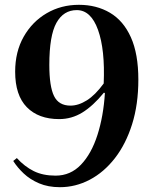

<svg xmlns="http://www.w3.org/2000/svg" viewBox="-20 -764 627 798"><path d="M229 14Q180 14 142.5 -2Q105 -18 78.5 -43Q52 -68 35 -95L50 -107Q82 -72 120 -53Q158 -34 211 -34Q273 -34 316.5 -79.5Q360 -125 385 -203Q410 -281 416 -377L412 -379Q367 -324 322.5 -296.5Q278 -269 226 -269Q140 -269 91.5 -318.5Q43 -368 43 -466Q43 -549 78.5 -611.5Q114 -674 174 -709Q234 -744 308 -744Q381 -744 437 -711Q493 -678 524 -609Q555 -540 555 -433Q555 -330 529 -247.5Q503 -165 457.5 -106.5Q412 -48 353 -17Q294 14 229 14ZM273 -325Q306 -325 341 -347Q376 -369 411 -417Q417 -557 387.5 -639.5Q358 -722 299 -722Q244 -722 214.5 -669Q185 -616 185 -494Q185 -405 204.5 -365Q224 -325 273 -325Z"/></svg>

Font: Literata 72pt
Style: Bold Italic
Weight: 700
Italic angle: -2°
Designer: Latin by Veronika Burian and Jose Scaglione. Greek by Irene Vlachou. Cyrillic by Vera Evstafieva
Foundry: TypeTogether
Version: Version 3.002